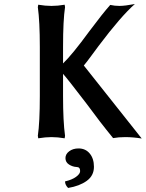

<svg xmlns="http://www.w3.org/2000/svg" viewBox="-20 -679 717 944"><path d="M366.2 50.8Q400.4 50.8 421.1 75.7Q441.9 100.6 441.9 141.1Q441.9 184.6 406.5 210.2Q371.1 235.8 314.9 245.1Q299.8 230 299.8 212.9Q334 205.1 354 190.4Q374 175.8 374 162.1Q374 142.1 356.9 142.1Q336.9 141.1 319.3 129.9Q301.8 118.7 301.8 98.1Q301.8 78.6 320.3 64.7Q338.9 50.8 366.2 50.8ZM175.8 -448.2Q175.8 -573.7 166 -644L168 -655.8Q203.6 -649.9 232.9 -649.9Q263.7 -649.9 297.9 -655.8L299.8 -644Q290 -579.6 290 -448.2V-367.2Q335.4 -410.6 418.9 -524.9Q484.9 -613.3 522 -654.8Q543.9 -649.9 566.9 -649.9Q593.8 -649.9 643.1 -659.2Q574.7 -599.1 464.8 -453.1Q454.1 -439 429.4 -405.3Q404.8 -371.6 392.1 -356.9Q464.4 -264.6 676.8 2Q633.8 -4.9 596.2 -4.9Q563 -4.9 536.1 0Q470.2 -80.6 407.2 -167Q310.1 -293.9 290 -315.9V-207Q290 -81.5 299.8 -11.2L297.9 1Q263.7 -4.9 232.9 -4.9Q204.1 -4.9 168 1L166 -11.2Q175.8 -77.6 175.8 -207Z"/></svg>

Font: Linear Smooth
Style: Bold
Weight: 700
Designer: Philipp H. Poll, Flanker
Foundry: Philipp H. Poll, reworked by Flanker
Version: Version 1.061 | FøM Fix